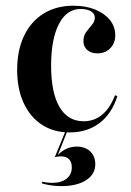

<svg xmlns="http://www.w3.org/2000/svg" viewBox="-20 -448 455 666"><path d="M221.8 11.3Q166.1 11.3 125.4 -15.3Q84.7 -41.9 62.1 -90.7Q39.5 -139.5 39.5 -205.6Q39.5 -273.4 63.3 -323.4Q87.1 -373.4 131 -400.8Q175 -428.2 234.7 -428.2Q277.4 -428.2 310.1 -414.9Q342.7 -401.6 361.3 -378.6Q379.8 -355.6 379.8 -325.8Q379.8 -298.4 362.5 -280.6Q345.2 -262.9 317.7 -262.9Q296 -262.9 282.7 -274.6Q269.4 -286.3 269.4 -304.8Q269.4 -324.2 279 -337.1Q288.7 -350 298.8 -361.7Q308.9 -373.4 308.9 -387.1Q308.9 -400.8 295.2 -408.9Q281.5 -416.9 259.7 -416.9Q211.3 -416.9 184.3 -364.5Q157.3 -312.1 157.3 -220.2Q157.3 -126.6 186.3 -77Q215.3 -27.4 270.2 -27.4Q307.3 -27.4 334.7 -50.4Q362.1 -73.4 379 -117.7L387.1 -114.5Q367.7 -53.2 325 -21Q282.3 11.3 221.8 11.3ZM192.7 197.6Q174.2 197.6 155.6 194.8Q137.1 191.9 125 187.9L126.6 182.3Q133.1 183.9 142.7 185.1Q152.4 186.3 161.3 186.3Q192.7 186.3 210.9 171.8Q229 157.3 229 133.1Q229 113.7 219.4 104Q209.7 94.4 190.3 94.4Q185.5 94.4 179.8 95.2Q174.2 96 170.2 96.8L207.3 6.5H213.7L180.6 89.5Q195.2 75 211.3 67.7Q227.4 60.5 246 60.5Q275 60.5 292.7 77Q310.5 93.5 310.5 121.8Q310.5 156.5 278.6 177Q246.8 197.6 192.7 197.6Z"/></svg>

Font: Playfair 144pt SemiCondensed
Style: Bold
Weight: 700
Width: 4
Designer: Claus Eggers Sørensen
Foundry: Claus Eggers Sørensen
Version: Version 2.203